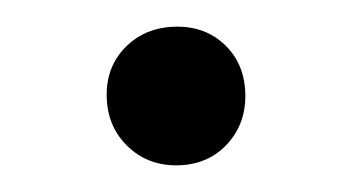

<svg xmlns="http://www.w3.org/2000/svg" viewBox="-20 -324 264 144"><path d="M112 -200Q90 -200 75 -215Q60 -230 60 -253Q60 -275 75 -289.5Q90 -304 113 -304Q135 -304 149.5 -289.5Q164 -275 164 -252Q164 -230 149.5 -215Q135 -200 112 -200Z"/></svg>

Font: Manuale Light
Style: Regular
Weight: 300
Designer: Eduardo Tunni / Pablo Cosgaya
Foundry: Eduardo Tunni / Pablo Cosgaya
Version: Version 1.002